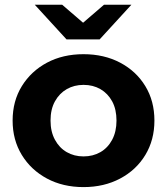

<svg xmlns="http://www.w3.org/2000/svg" viewBox="-20 -771 695 799"><path d="M327.5 7.6Q242 7.6 175.5 -28Q109 -63.6 70.7 -126.2Q32.5 -188.8 32.5 -269.3Q32.5 -350.4 70.9 -412.6Q109.3 -474.8 175.5 -510.2Q241.8 -545.5 327.5 -545.5Q413.3 -545.5 480.1 -510.2Q546.9 -474.9 584.7 -412.7Q622.6 -350.6 622.6 -269.3Q622.6 -188.6 584.8 -126.1Q547 -63.6 480 -28Q413 7.6 327.5 7.6ZM327.5 -120.1Q367 -120.1 397.9 -137.9Q428.7 -155.6 446.8 -189.5Q464.8 -223.3 464.8 -269.2Q464.8 -316 446.8 -349.2Q428.7 -382.3 397.9 -400.1Q367 -417.8 327.8 -417.8Q288.7 -417.8 257.8 -400.1Q226.9 -382.3 208.6 -349.2Q190.3 -316 190.3 -269.2Q190.3 -223.3 208.6 -189.5Q226.9 -155.6 257.8 -137.9Q288.6 -120.1 327.5 -120.1ZM256.9 -607 124.7 -751.3H238.7L377.1 -632.2H274.4L412.8 -751.3H526.8L394.6 -607Z"/></svg>

Font: Montserrat Alternates Thin
Style: Regular
Weight: 100
Designer: Julieta Ulanovsky
Foundry: Julieta Ulanovsky
Version: Version 9.000